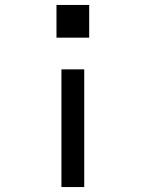

<svg xmlns="http://www.w3.org/2000/svg" viewBox="-20 -540 588 775"><path d="M208 -388V-520H340V-388ZM228 215V-260H320V215Z"/></svg>

Font: Iosevka Semi-Condensed Medium
Style: Regular
Weight: 500
Monospace: yes
Designer: Belleve Invis
Foundry: Belleve Invis
Version: Version 27.3.5